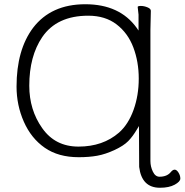

<svg xmlns="http://www.w3.org/2000/svg" viewBox="-20 -728 870 905"><path d="M626 -119Q606 -85 584.5 -63Q563 -41 520 -21Q477 -1 438.5 6Q400 13 351 13Q255 13 191 -31.5Q127 -76 92.5 -154Q58 -232 58 -320Q58 -493 136 -597Q221 -708 382 -708Q544 -708 624 -597L633 -584V-659L629 -695Q629 -700 644 -700Q659 -700 675 -693.5Q691 -687 691 -677L689 -588V31Q689 57 700.5 81Q712 105 732 105Q768 105 786 82Q805 60 821 85Q830 99 830 113.5Q830 128 803.5 142.5Q777 157 734 157Q648 157 636 59L635 -134ZM786 82ZM396 -654Q248 -654 179 -553Q118 -463 118 -324Q118 -210 179 -124Q240 -37 350 -37Q465 -37 541 -103Q585 -142 609.5 -210Q634 -278 634 -357.5Q634 -437 608.5 -504.5Q583 -572 529.5 -613Q476 -654 396 -654Z"/></svg>

Font: ToneOZ-Pinyin-WenKai-Light
Style: Light
Weight: 300
Designer: Fontworks Inc.
Foundry: ToneOZ
Version: Version 0.240331